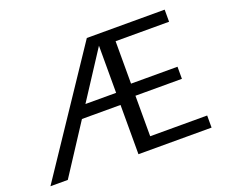

<svg xmlns="http://www.w3.org/2000/svg" viewBox="-112 -854 1213 1029"><g transform="rotate(-20 494.5 -340.0)"><path d="M932 -69V0H515V-281H295L112 0H13L468 -680H912V-611H607V-369H872V-300H607V-69ZM515 -350V-619L340 -350Z"/></g></svg>

Font: Martel Sans
Style: Regular
Weight: 400
Designer: Dan Reynolds and Mathieu Réguer
Foundry: Dan Reynolds and Mathieu Réguer
Version: Version 1.002; ttfautohint (v1.1) -l 5 -r 5 -G 72 -x 0 -D la